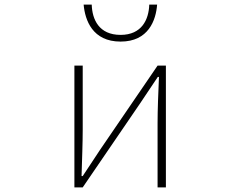

<svg xmlns="http://www.w3.org/2000/svg" viewBox="-20 -811 1040 831"><path d="M302 0H338L586 -363C608 -396 641 -445 663 -478H668C665 -407 662 -336 662 -277V0H698V-527H662L414 -164C392 -131 360 -82 338 -49H333C335 -120 338 -191 338 -249V-527H302ZM502 -631C623 -631 655 -724 660 -791H626C624 -727 594 -660 502 -660C408 -660 379 -727 377 -791H342C348 -724 380 -631 502 -631Z"/></svg>

Font: Harano Aji Gothic ExtraLight
Style: Regular
Weight: 250
Foundry: Masamichi Hosoda
Version: HaranoAjiGothic-ExtraLight version 20230610;ttx 4.39.4